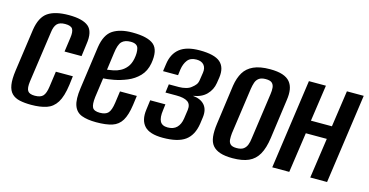

<svg xmlns="http://www.w3.org/2000/svg" viewBox="-60 -759 1969 1025"><g transform="rotate(15 925.0 -246.5)"><path d="M146 11Q109 11 82 5Q55 -1 38.5 -17.5Q22 -34 17 -64.5Q12 -95 19 -145L52 -379Q63 -450 102.5 -477Q142 -504 218 -504Q294 -504 326.5 -477Q359 -450 348 -379L339 -310H245L256 -389Q261 -423 252 -438Q243 -453 211 -453Q180 -453 166 -438Q152 -423 148 -389L108 -108Q103 -71 112.5 -56Q122 -41 152 -41Q184 -41 197.5 -56Q211 -71 216 -108L228 -194H322L316 -145Q307 -79 286 -45.5Q265 -12 230 -0.5Q195 11 146 11Z M505 11Q456 11 424.5 -1Q393 -13 381 -46.5Q369 -80 378 -143L411 -379Q422 -450 462 -476Q502 -502 569 -502Q655 -502 688.5 -473Q722 -444 709 -369Q701 -325 674 -297Q647 -269 610.5 -254Q574 -239 539 -232.5Q504 -226 481 -225L466 -118Q461 -76 470 -59.5Q479 -43 511 -43Q543 -43 557 -58.5Q571 -74 577 -116L586 -181H679L672 -129Q664 -72 645.5 -41.5Q627 -11 593.5 0Q560 11 505 11ZM489 -275Q504 -277 523 -280.5Q542 -284 561 -294Q580 -304 594.5 -322Q609 -340 615 -369Q622 -404 615.5 -428Q609 -452 573 -452Q541 -452 524.5 -435.5Q508 -419 502 -370Z M870 -1Q797 -1 768 -32.5Q739 -64 747 -123L754 -177H838L834 -144Q828 -102 839 -81.5Q850 -61 881 -61Q913 -61 931 -79Q949 -97 954 -130L961 -179Q965 -211 945 -224.5Q925 -238 883 -238H822L828 -285H884Q903 -285 922 -290Q941 -295 952 -305Q964 -314 972 -324.5Q980 -335 982 -353L988 -392Q992 -419 978.5 -435Q965 -451 937 -451Q904 -451 888 -430.5Q872 -410 867 -377L863 -345H780L786 -387Q794 -444 831.5 -473.5Q869 -503 941 -503Q1023 -503 1055 -475Q1087 -447 1079 -390L1074 -358Q1068 -320 1041.5 -293Q1015 -266 968 -259Q1012 -255 1033.5 -230Q1055 -205 1049 -161L1044 -125Q1034 -60 993.5 -30.5Q953 -1 870 -1Z M1258 8Q1216 8 1189 -1Q1162 -10 1147 -28Q1132 -46 1128.5 -76Q1125 -106 1131 -149L1161 -367Q1168 -411 1186 -441Q1204 -471 1239 -487Q1274 -503 1330 -503Q1372 -503 1399 -494Q1426 -485 1440.5 -467.5Q1455 -450 1459 -425Q1463 -400 1458 -367L1428 -149Q1420 -92 1400.5 -57.5Q1381 -23 1346.5 -7.5Q1312 8 1258 8ZM1265 -50Q1290 -50 1303 -59.5Q1316 -69 1322 -85Q1328 -101 1330 -120L1366 -375Q1369 -395 1367.5 -411Q1366 -427 1356 -436.5Q1346 -446 1321 -446Q1297 -446 1284 -436.5Q1271 -427 1265.5 -411Q1260 -395 1257 -375L1221 -120Q1219 -101 1220 -85Q1221 -69 1231 -59.5Q1241 -50 1265 -50Z M1476 0 1546 -495H1640L1611 -294H1727L1756 -495H1849L1779 0H1686L1718 -222H1602L1570 0Z"/></g></svg>

Font: Alumni Sans SemiBold
Style: Italic
Weight: 600
Italic angle: -8°
Version: Version 1.016